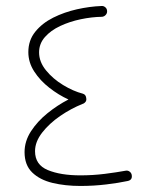

<svg xmlns="http://www.w3.org/2000/svg" viewBox="-20 -614 551 645"><path d="M339.8 -577.1Q340.3 -569.8 335.4 -564.2Q330.6 -558.6 323.2 -557.6Q288.1 -557.1 251 -549.3Q213.9 -541.5 182.1 -526.6Q150.4 -511.7 130.9 -489.5Q111.3 -467.3 111.3 -438Q111.3 -406.2 134.5 -377.7Q157.7 -349.1 191.9 -328.4Q226.1 -307.6 258.3 -299.3Q268.1 -296.4 269.5 -285.6Q272 -274.9 264.6 -269Q261.7 -266.1 257.8 -265.1Q218.8 -249.5 182.1 -224.4Q145.5 -199.2 121.6 -168.5Q97.7 -137.7 97.7 -106Q97.7 -60.5 140.6 -42.7Q183.6 -24.9 250 -24.9Q292 -24.9 332.5 -30Q373 -35.2 401.9 -40.5Q409.2 -42 415 -37.8Q420.9 -33.7 422.4 -26.9Q425.8 -9.3 408.7 -5.9Q378.9 0.5 336.9 5.6Q294.9 10.7 250 10.7Q199.2 10.7 156.5 0.5Q113.8 -9.8 88.1 -34.7Q62.5 -59.6 62.5 -103Q62.5 -139.6 84 -172.9Q105.5 -206.1 139.2 -233.4Q172.9 -260.7 210 -279.8Q176.8 -294.9 145.8 -319.1Q114.7 -343.3 95 -373.8Q75.2 -404.3 75.2 -439Q75.2 -478.5 98.4 -507.3Q121.6 -536.1 158.7 -554.7Q195.8 -573.2 238.5 -582.8Q281.2 -592.3 320.3 -593.8Q327.6 -594.7 333.5 -589.8Q339.4 -585 339.8 -577.1Z"/></svg>

Font: Mikhak ExtraLight
Style: Regular
Weight: 200
Designer: Amin Abedi
Version: Version 3.3